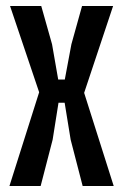

<svg xmlns="http://www.w3.org/2000/svg" viewBox="-20 -620 410 640"><path d="M11.5 0 110.5 -312.5 13.5 -600H117.5L153.5 -472.5L174 -355H196L218 -472.5L253.5 -600H357L260.5 -310.5L359 0H255.5L215.5 -154.5L195.5 -277.5H175L155.5 -154.5L115.5 0Z"/></svg>

Font: Big Shoulders Medium
Style: Regular
Weight: 500
Designer: Patric King
Foundry: XO Type Co
Version: Version 2.002